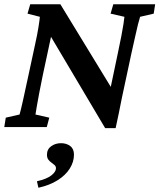

<svg xmlns="http://www.w3.org/2000/svg" viewBox="-21 -593 744 896"><path d="M491.2 -165 528.3 -341.8Q539.1 -391.6 545.4 -425.3Q551.8 -459 555.2 -481Q558.6 -502.9 559.6 -514.6L495.1 -529.3L507.8 -573.2H703.1L696.3 -529.3L632.8 -514.6Q628.9 -502 623 -479.5Q617.2 -457 609.9 -422.9Q602.5 -388.7 591.8 -341.8L547.9 -136.7Q540 -97.7 533.2 -63.5Q526.4 -29.3 518.6 4.9H469.7L193.4 -460.9H225.6L178.7 -242.2Q169.9 -199.2 162.6 -161.6Q155.3 -124 150.9 -97.7Q146.5 -71.3 144.5 -58.6L209 -43.9L197.3 0H-1L5.9 -43.9L70.3 -58.6Q75.2 -75.2 85.9 -122.6Q96.7 -169.9 112.3 -244.1L142.6 -384.8Q153.3 -432.6 158.7 -467.3Q164.1 -502 165 -514.6L107.4 -529.3L120.1 -573.2H260.7L509.8 -165ZM158.2 283.2 151.4 252.9Q198.2 242.2 219.2 225.1Q240.2 208 240.2 192.4Q240.2 183.6 233.9 177.7Q227.5 171.9 219.2 166Q210.9 160.2 204.6 151.9Q198.2 143.6 198.2 128.9Q198.2 103.5 217.8 89.4Q237.3 75.2 263.7 75.2Q289.1 75.2 306.6 88.4Q324.2 101.6 324.2 128.9Q324.2 162.1 304.7 193.4Q285.2 224.6 248 248Q210.9 271.5 158.2 283.2Z"/></svg>

Font: Crimson Pro SemiBold
Style: Italic
Weight: 600
Italic angle: -12°
Designer: Jacques Le Bailly
Foundry: Baron von Fonthausen
Version: Version 1.003